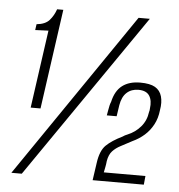

<svg xmlns="http://www.w3.org/2000/svg" viewBox="-46 -635 634 680"><g transform="rotate(5 270.5 -295.0)"><path d="M67 -236 106 -513 59 -511 62 -532Q93 -535 107.5 -551.5Q122 -568 130 -591H152L102 -236ZM19 0 420 -586H460L56 0ZM308 1 317 -61Q323 -105 343 -124.5Q363 -144 400 -162Q404 -165 408 -167Q412 -169 417 -171Q444 -182 463 -204Q482 -226 486 -257Q487 -260 487.5 -263Q488 -266 488 -269Q492 -298 481 -315Q470 -332 442 -332Q417 -332 400.5 -317Q384 -302 379 -272L373 -232H338Q340 -243 341.5 -251.5Q343 -260 344.5 -267Q346 -274 349 -281Q358 -321 382.5 -339.5Q407 -358 446 -358Q481 -358 499 -347.5Q517 -337 523 -316Q529 -295 524 -267Q521 -238 509 -215.5Q497 -193 478.5 -176.5Q460 -160 436 -149Q414 -137 396.5 -128Q379 -119 367.5 -106.5Q356 -94 352 -71Q351 -60 349 -50Q347 -40 345 -30H493L490 1Z"/></g></svg>

Font: Alumni Sans Thin Light
Style: Italic
Weight: 300
Italic angle: -8°
Version: Version 1.016